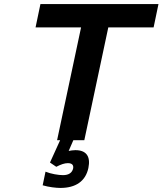

<svg xmlns="http://www.w3.org/2000/svg" viewBox="-20 -690 800 945"><path d="M760 -670H179L155 -555H379L261 0H276L226 110L257 131C280 119 298 113 314 113C334 113 343 122 340 139C335 160 319 172 290 172C268 172 231 166 204 155L190 222C220 231 257 235 277 235C353 235 401 202 415 137C427 79 404 49 351 49C339 49 328 51 318 53L341 0H395L513 -555H736Z"/></svg>

Font: LT Wave Text Bold Italic
Style: Regular
Weight: 700
Designer: Daniel Lyons
Version: Version 2.5 (Glyphs App)